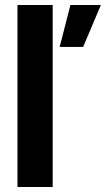

<svg xmlns="http://www.w3.org/2000/svg" viewBox="-20 -749 424 769"><path d="M219 -561H313L384 -729H262ZM50 0H191V-729H50Z"/></svg>

Font: Mona Sans SemiCondensed
Style: Bold
Weight: 700
Width: 4
Designer: Deni Anggara
Foundry: GitHub
Version: Version 2.000